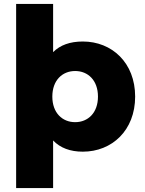

<svg xmlns="http://www.w3.org/2000/svg" viewBox="-20 -762 735 976"><path d="M362 -141C297 -141 246 -188 246 -271C246 -354 297 -401 362 -401C427 -401 478 -354 478 -271C478 -188 427 -141 362 -141ZM250 -48C286 -10 337 9 401 9C549 9 667 -99 667 -271C667 -443 549 -551 401 -551C336 -551 286 -533 250 -497V-742H62V194H250Z"/></svg>

Font: Montserrat-Alt1 ExtBd
Style: Regular
Weight: 800
Designer: Differentunic
Foundry: Differentunic
Version: Version 7.222